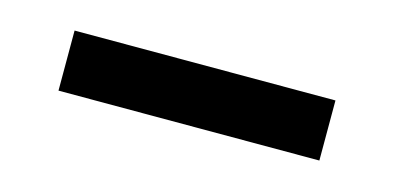

<svg xmlns="http://www.w3.org/2000/svg" viewBox="-27 -426 464 226"><g transform="rotate(15 205.0 -313.5)"><path d="M45.9 -276.9V-350.1H363.8V-276.9Z"/></g></svg>

Font: Englebert
Style: Regular
Weight: 400
Designer: Astigmatic (AOETI)
Foundry: Astigmatic (AOETI)
Version: Version 1.000